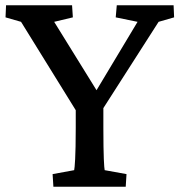

<svg xmlns="http://www.w3.org/2000/svg" viewBox="-20 -710 682 730"><path d="M583 -627 642 -644 640 -690H424L420 -644L503 -627L347 -367L186 -627L257 -644L254 -690H3L1 -644L60 -627L268 -291V-224C268 -113 264 -72 262 -63L180 -48L183 0H458L461 -48L378 -63C376 -72 373 -113 373 -224V-299Z"/></svg>

Font: TPK Tissa Web Medium
Style: Regular
Weight: 500
Designer: Jacques Le Bailly, Suppakit Chalermlarp | Katatrad Co.,Ltd.
Foundry: Jacques Le Bailly, Cadson Demak Co.,Ltd.
Version: Version 5.000;Glyphs 3.1.2 (3151)